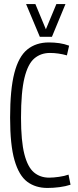

<svg xmlns="http://www.w3.org/2000/svg" viewBox="-20 -920 386 950"><path d="M30 -338Q30 -477 51 -558.5Q72 -640 115 -675Q158 -710 222 -710Q248 -710 273 -706.5Q298 -703 322 -694L311 -646Q269 -658 227 -658Q182 -658 150 -631Q118 -604 101 -534.5Q84 -465 84 -338Q84 -222 100.5 -157.5Q117 -93 148 -67Q179 -41 223 -41Q244 -41 272 -45Q300 -49 319 -56L329 -6Q305 2 274.5 6Q244 10 215 10Q156 10 115 -20.5Q74 -51 52 -126.5Q30 -202 30 -338ZM304 -900 237 -738H177L109 -900H155L207 -775L259 -900Z"/></svg>

Font: Georama Condensed Light
Style: Regular
Weight: 300
Width: 3
Designer: Jean-Baptiste Levee
Foundry: Production Type
Version: Version 1.000